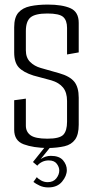

<svg xmlns="http://www.w3.org/2000/svg" viewBox="-20 -643 408 839"><path d="M190 4Q125 3 83.5 -12.5Q42 -28 42 -76V-205L93 -212V-94Q93 -67 113.5 -52Q134 -37 187 -37Q240 -37 256.5 -54Q273 -71 273 -111V-202Q273 -239 255.5 -260.5Q238 -282 204 -292L126 -313Q82 -327 62 -348.5Q42 -370 42 -414V-524Q42 -567 60.5 -588Q79 -609 112.5 -616Q146 -623 189 -623Q252 -623 288 -607Q324 -591 324 -543V-414L273 -405V-521Q273 -554 256 -569Q239 -584 187 -584Q134 -584 113.5 -567Q93 -550 93 -507V-423Q93 -391 111.5 -372.5Q130 -354 158 -346L239 -323Q285 -310 304.5 -286Q324 -262 324 -216V-98Q324 -55 308 -33Q292 -11 262 -4Q232 3 190 4ZM191 176Q170 176 153 168Q136 160 126 152L141 131Q146 138 159.5 145.5Q173 153 188 153Q213 153 226 136.5Q239 120 239 102Q239 87 228 72.5Q217 58 193 58Q177 58 164 64.5Q151 71 143 81L124 65L176 0H200L158 52Q179 38 202 38Q239 38 255.5 57.5Q272 77 272 100Q272 126 251 151Q230 176 191 176Z"/></svg>

Font: Smooch Sans
Style: Regular
Weight: 400
Designer: Robert E. Leuschke
Foundry: Robert E. Leuschke
Version: Version 1.010; ttfautohint (v1.8.3)